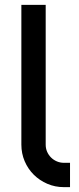

<svg xmlns="http://www.w3.org/2000/svg" viewBox="-20 -770 323 790"><path d="M268.1 0H243.2Q206.5 0 174.8 -13.7Q143.1 -27.3 119.1 -51Q95.2 -74.7 81.5 -106.7Q67.9 -138.7 67.9 -174.8V-750H168V-174.8Q168 -159.2 173.8 -145.8Q179.7 -132.3 189.9 -122.1Q200.2 -111.8 213.9 -106Q227.5 -100.1 243.2 -100.1H268.1Z"/></svg>

Font: Bruno Ace
Style: Regular
Weight: 400
Designer: Astigmatic (AOETI)
Foundry: Astigmatic (AOETI)
Version: Version 1.000